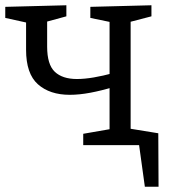

<svg xmlns="http://www.w3.org/2000/svg" viewBox="-21 -551 643 729"><path d="M78 -483 99 -461 -1 -483V-525L231 -531V-489L139 -464L158 -483V-374Q158 -306 187 -278.5Q216 -251 271 -251Q300 -251 335 -257Q370 -263 411 -274L395 -257V-483L409 -465L322 -483V-525L554 -531V-489L458 -464L475 -483V-46L458 -65L554 -43V0H295V-43L410 -63L395 -46V-242L411 -221Q365 -207 322.5 -199Q280 -191 244 -191Q168 -191 123 -231Q78 -271 78 -362ZM420 -71 580 -45 581 158H529L507 -1L438 0Z"/></svg>

Font: Pack4
Style: Regular
Weight: 400
Version: Version 2.002